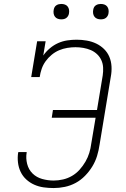

<svg xmlns="http://www.w3.org/2000/svg" viewBox="-20 -944 640 972"><path d="M252 8Q226 8 201 4.5Q176 1 153.5 -9Q131 -19 113 -35.5Q95 -52 84.5 -74Q74 -96 71 -121.5Q68 -147 72 -172Q73 -172 73 -172.5Q73 -173 73 -174H115Q115 -173 115 -173Q115 -173 115 -172Q110 -143 117.5 -114Q125 -85 145 -65.5Q165 -46 193.5 -38Q222 -30 252 -30Q275 -30 299 -35.5Q323 -41 344.5 -53.5Q366 -66 383 -85Q400 -104 412.5 -125.5Q425 -147 432 -170Q439 -193 442 -217L464 -348H242L248 -387H471L500 -562Q503 -582 502 -602Q501 -622 493 -639.5Q485 -657 471 -670Q457 -683 439.5 -690.5Q422 -698 402 -701.5Q382 -705 362 -705Q342 -705 320.5 -701.5Q299 -698 279 -689.5Q259 -681 241.5 -666.5Q224 -652 211 -634Q198 -616 191 -595.5Q184 -575 181 -554H138L168 -735H211L199 -663Q213 -683 232.5 -699.5Q252 -716 274.5 -726Q297 -736 321 -739.5Q345 -743 368 -743Q394 -743 419.5 -738.5Q445 -734 467 -723.5Q489 -713 506.5 -696Q524 -679 533.5 -656.5Q543 -634 544.5 -608Q546 -582 541 -556L484 -211Q480 -183 471.5 -155Q463 -127 447.5 -101.5Q432 -76 410.5 -54Q389 -32 363 -18Q337 -4 308.5 2Q280 8 252 8ZM490 -846Q481 -846 472.5 -849Q464 -852 458.5 -859Q453 -866 451.5 -875.5Q450 -885 452 -895Q453 -901 456 -907Q459 -913 465 -917Q471 -921 477.5 -922.5Q484 -924 490 -924Q500 -924 508.5 -921Q517 -918 522.5 -911Q528 -904 529.5 -894.5Q531 -885 529 -875Q528 -869 524.5 -863Q521 -857 515.5 -853Q510 -849 503.5 -847.5Q497 -846 490 -846ZM290 -846Q281 -846 272.5 -849Q264 -852 258.5 -859Q253 -866 251.5 -875.5Q250 -885 252 -895Q253 -901 256 -907Q259 -913 265 -917Q271 -921 277.5 -922.5Q284 -924 290 -924Q300 -924 308.5 -921Q317 -918 322.5 -911Q328 -904 329.5 -894.5Q331 -885 329 -875Q328 -869 324.5 -863Q321 -857 315.5 -853Q310 -849 303.5 -847.5Q297 -846 290 -846Z"/></svg>

Font: Iosevka Slab XLtExObl
Style: Regular
Weight: 200
Width: 7
Italic angle: -9°
Monospace: yes
Designer: Belleve Invis
Foundry: Belleve Invis
Version: Version 11.1.1; ttfautohint (v1.8.3)